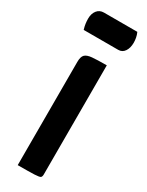

<svg xmlns="http://www.w3.org/2000/svg" viewBox="-191 -701 560 733"><g transform="rotate(30 88.5 -334.5)"><path d="M37 0V-455Q37 -478 46 -487Q55 -496 77 -498Q99 -500 141 -500V-19Q141 -9 136.5 -5.5Q132 -2 110.5 -1Q89 0 37 0ZM-3 -573Q-7 -586 -8.5 -597Q-10 -608 -10 -619Q-10 -641 1 -655Q12 -669 31 -669H178Q183 -658 185 -647Q187 -636 187 -626Q187 -603 177 -588Q167 -573 149 -573Z"/></g></svg>

Font: Yanone Kaffeesatz SemiBold
Style: Regular
Weight: 600
Designer: Yanone (Cyrillic: Daniel Pouzeot, Huerta Tipografica, and Cyreal)
Foundry: Yanone
Version: Version 2.003